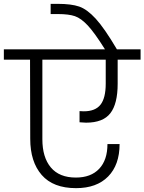

<svg xmlns="http://www.w3.org/2000/svg" viewBox="-49 -996 750 997"><path d="M364 -419Q372 -418 386 -418Q446 -418 473 -452.5Q500 -487 500 -562V-686H171V-273Q171 -179 215 -126.5Q259 -74 345 -74Q423 -74 466 -119.5Q509 -165 509 -248H572Q572 -140 512.5 -79.5Q453 -19 346 -19Q227 -19 167.5 -87.5Q108 -156 108 -275L107 -686H-29V-740H496Q442 -826 407 -863.5Q372 -901 340 -912Q308 -923 252 -923H214V-976H251Q321 -976 362 -962Q403 -948 448 -899Q493 -850 558 -740H681V-686H562V-561Q562 -457 524 -408Q486 -359 398 -359Q388 -359 364 -361Z"/></svg>

Font: A Bank Premium Light
Style: Regular
Weight: 300
Designer: Ninad Kale (Devanagari), Jonny Pinhorn (Latin), Htun Naung (Myanmar)
Foundry: Indian Type Foundry
Version: 4.004